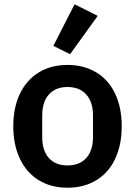

<svg xmlns="http://www.w3.org/2000/svg" viewBox="-20 -863 631 896"><path d="M436 -789 307 -610 229 -649 328 -843ZM42 -274Q42 -361 73 -425.5Q104 -490 161 -525Q218 -560 295 -560Q372 -560 429.5 -525Q487 -490 517.5 -425.5Q548 -361 548 -274Q548 -187 517.5 -122Q487 -57 429.5 -22Q372 13 295 13Q218 13 161 -22Q104 -57 73 -122Q42 -187 42 -274ZM414 -224V-323Q414 -387 382.5 -422Q351 -457 295 -457Q240 -457 208.5 -422.5Q177 -388 177 -323V-224Q177 -160 208 -125.5Q239 -91 295 -91Q351 -91 382.5 -125.5Q414 -160 414 -224Z"/></svg>

Font: IBM Plex Sans JP SemiBold
Style: Regular
Weight: 600
Designer: Mike Abbink; Paul van der Laan; Pieter van Rosmalen; Wujin Sim; Yejin Wi; Jinhee Kim; Boomi Park; Yona Kim; Kichan Ma
Foundry: Sandoll Inc.
Version: Version 1.001